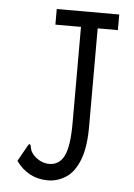

<svg xmlns="http://www.w3.org/2000/svg" viewBox="-49 -661 497 710"><g transform="rotate(5 200.0 -306.0)"><path d="M155 11Q82 11 37 -51L69 -108L75 -117L80 -114Q82 -105 84.5 -96Q87 -87 98 -75Q124 -50 155 -50Q192 -50 210 -85.5Q228 -121 228 -208V-565H133V-623H365V-565H290V-209Q291 -127 272.5 -78.5Q254 -30 222.5 -9.5Q191 11 155 11Z"/></g></svg>

Font: Inconsolata Condensed
Style: Regular
Weight: 400
Width: 3
Monospace: yes
Designer: Raph Levien, Cyreal, Brenton Simpson
Foundry: Raph Levien, Cyreal, Google
Version: Version 3.000; ttfautohint (v1.8.2.53-6de2)